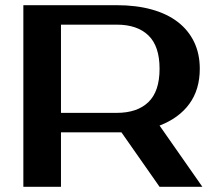

<svg xmlns="http://www.w3.org/2000/svg" viewBox="-20 -720 840 740"><path d="M430 -700Q505 -700 564.5 -683.5Q624 -667 665 -635.5Q706 -604 728 -558.5Q750 -513 750 -455Q750 -375 710 -320Q670 -265 595 -236L760 0H595L448 -210H430H215V0H70V-700ZM215 -625V-285H430Q509 -285 552 -326.5Q595 -368 595 -455Q595 -542 552 -583.5Q509 -625 430 -625Z"/></svg>

Font: Prosto One
Style: Regular
Weight: 400
Designer: Pavel Emelyanov and Jovanny lemonad
Foundry: Pavel Emelyanov and Jovanny Lemonad
Version: Version 1.001